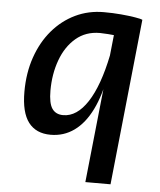

<svg xmlns="http://www.w3.org/2000/svg" viewBox="-54 -602 707 851"><g transform="rotate(5 300.0 -177.0)"><path d="M185.5 6Q120.5 6 87 -38Q53.5 -82 53.5 -174Q53.5 -258 77.8 -328Q102 -398 145.5 -449Q189 -500 247.2 -528Q305.5 -556 374 -556Q414 -556 450.5 -552.8Q487 -549.5 513 -545.2Q539 -541 546.5 -537L513.5 -445.5Q510 -448 491.5 -451Q473 -454 448.2 -456.5Q423.5 -459 400.5 -460.8Q377.5 -462.5 364.5 -462.5Q301.5 -462.5 257.5 -425Q213.5 -387.5 190.8 -325.2Q168 -263 168 -189Q168 -133 184.2 -109.2Q200.5 -85.5 233.5 -85.5Q294.5 -85.5 342 -158.2Q389.5 -231 417.5 -368.5L428 -341.5L415.5 -282Q400 -189.5 368.2 -125Q336.5 -60.5 290.2 -27.2Q244 6 185.5 6ZM357.5 201.5 425.5 -446.5 436.5 -545.5 546.5 -537 469.5 201.5Z"/></g></svg>

Font: Spline Sans Mono Medium
Style: Italic
Weight: 500
Italic angle: -4°
Monospace: yes
Designer: Eben Sorkin, Mirko Velimirovic
Foundry: Sorkin Type
Version: Version 1.004